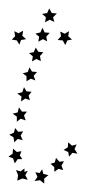

<svg xmlns="http://www.w3.org/2000/svg" viewBox="-29 -445 224 456"><path d="M142 -351 131 -349 126 -338 120 -349 108 -350 116 -359 114 -370 125 -365 135 -371 133 -359ZM33 -352 21 -350 17 -339 11 -349 -1 -351 7 -359 5 -371 15 -366 26 -372 24 -360ZM153 -102 148 -91 155 -80 143 -82 135 -73 133 -84 122 -89 132 -95 133 -107 142 -99ZM123 -62 117 -52 121 -41 110 -44 100 -37V-48L91 -56L101 -59L104 -70L112 -61ZM86 -29 76 -21V-9L66 -17L53 -15L60 -25L55 -36L65 -34L71 -43L74 -32ZM37 -18 24 -21 12 -16 14 -29 9 -41 20 -38 29 -45V-37L37 -39L31 -29ZM6 -57 2 -69 -9 -73 1 -80 2 -92 11 -84 22 -86 18 -76 24 -67H13ZM5 -107 3 -119 -7 -125 4 -130 7 -141 14 -132 26 -133 20 -123 25 -112 13 -115ZM11 -156V-168L1 -175L13 -178L16 -190L23 -180H35L28 -171L32 -159L20 -163ZM21 -204 22 -216 12 -223 24 -226 28 -238 34 -228 46 -227 39 -218 42 -207 31 -211ZM34 -252V-264L25 -271L37 -274L41 -285L47 -275L59 -274L51 -265L55 -254L44 -258ZM47 -299 49 -311 40 -319 51 -321 56 -332 62 -322 74 -321 66 -312 68 -300 57 -305ZM62 -346 64 -358 55 -365 67 -368 72 -379 77 -368 89 -367 81 -358 83 -347 73 -352ZM78 -392 80 -404 71 -412 83 -414 88 -425 94 -414 106 -413 97 -404 100 -393 89 -398Z"/></svg>

Font: Santa christmas start
Style: Regular
Weight: 400
Designer: MUHAMMAD YONI
Version: Version 001.000